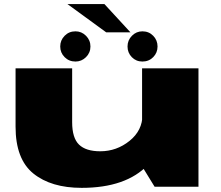

<svg xmlns="http://www.w3.org/2000/svg" viewBox="-20 -924 1095 950"><path d="M745 0H962V-586H683V-101ZM337 -586H57V-297.5Q57 -136.5 145 -65.5Q233 5.5 384 5.5Q604 5.5 712.5 -108.8Q821 -223 821 -283.5L685 -356.5Q685 -278.5 621 -227Q557 -175.5 476 -175.5Q405 -175.5 371 -208.5Q337 -241.5 337 -319.5ZM353.5 -619.5Q383.5 -619.5 405.5 -641.2Q427.5 -663 427.5 -694Q427.5 -725 405.5 -747Q383.5 -769 353.5 -769Q321.5 -769 299.8 -747Q278 -725 278 -694Q278 -663 299.8 -641.2Q321.5 -619.5 353.5 -619.5ZM684.5 -619.5Q716.5 -619.5 738 -641.2Q759.5 -663 759.5 -694Q759.5 -725 738 -747Q716.5 -769 684.5 -769Q654.5 -769 632.8 -747Q611 -725 611 -694Q611 -663 632.2 -641.2Q653.5 -619.5 684.5 -619.5ZM505.5 -764H625.5L496.5 -904H313.5Z"/></svg>

Font: Anybody ExtraExpanded Black
Style: Regular
Weight: 900
Width: 8
Version: Version 1.113;gftools[0.9.25]